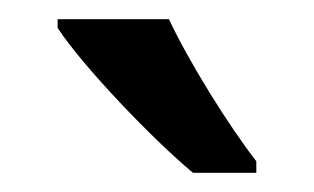

<svg xmlns="http://www.w3.org/2000/svg" viewBox="-20 -786 327 200"><path d="M156 -766H40V-757C66 -717 140 -640 181 -606H247V-618C219 -654 177 -721 156 -766Z"/></svg>

Font: Noto Sans Armenian Condensed Medium
Style: Regular
Weight: 500
Width: 3
Designer: Monotype Design Team
Foundry: Monotype Imaging Inc.
Version: Version 2.008